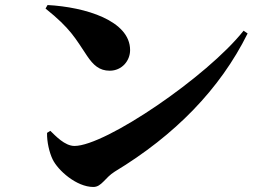

<svg xmlns="http://www.w3.org/2000/svg" viewBox="-20 -735 1040 763"><path d="M169 -715 161 -701C261 -621 279 -583 326 -513C351 -476 375 -454 416 -454C464 -454 497 -493 497 -536C497 -653 319 -707 169 -715ZM948 -613C804 -431 399 -155 276 -155C237 -155 200 -196 180 -215L167 -207C166 -172 176 -129 189 -102C210 -58 284 8 351 8C384 8 397 -29 436 -53C674 -197 854 -380 964 -602Z"/></svg>

Font: Noto Serif CJK HK Black
Style: Regular
Weight: 900
Designer: Ryoko NISHIZUKA 西塚涼子 (kana & ideographs); Frank Grießhammer (Latin, Greek & Cyrillic); Wenlong ZHANG 张文龙 (bopomofo); San
Foundry: Adobe
Version: Version 2.001;hotconv 1.1.0;makeotfexe 2.6.0